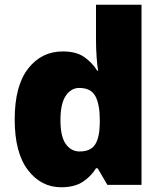

<svg xmlns="http://www.w3.org/2000/svg" viewBox="-20 -780 683 810"><path d="M238 10Q153 10 97.5 -63Q42 -136 42 -276Q42 -418 98.5 -490.5Q155 -563 245 -563Q301 -563 334.5 -540Q368 -517 390 -482H394Q390 -503 387.5 -540Q385 -577 385 -612V-760H577V0H433L392 -70H385Q365 -37 330 -13.5Q295 10 238 10ZM316 -141Q362 -141 381 -170Q400 -199 401 -259V-274Q401 -339 382.5 -374Q364 -409 314 -409Q280 -409 257.5 -376Q235 -343 235 -273Q235 -204 257.5 -172.5Q280 -141 316 -141Z"/></svg>

Font: Noto Sans Lao Black
Style: Regular
Weight: 900
Designer: Monotype Design Team
Foundry: Monotype Imaging Inc.
Version: Version 2.003; ttfautohint (v1.8.4.7-5d5b)